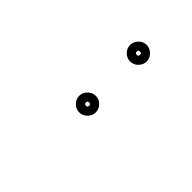

<svg xmlns="http://www.w3.org/2000/svg" viewBox="32 -786 491 491"><g transform="rotate(-45 277.0 -541.0)"><path d="M437 -541Q437 -547 431 -547Q425 -547 425 -541Q425 -535 431 -535Q437 -535 437 -541ZM401 -541Q401 -553 410 -562Q419 -571 431 -571Q443 -571 452 -562Q461 -553 461 -541Q461 -529 452 -520Q443 -511 431 -511Q419 -511 410 -520Q401 -529 401 -541ZM253 -541Q253 -547 247 -547Q241 -547 241 -541Q241 -535 247 -535Q253 -535 253 -541ZM217 -541Q217 -553 226 -562Q235 -571 247 -571Q259 -571 268 -562Q277 -553 277 -541Q277 -529 268 -520Q259 -511 247 -511Q235 -511 226 -520Q217 -529 217 -541Z"/></g></svg>

Font: FRB American Cursive Light
Style: Italic
Weight: 300
Italic angle: -25°
Version: Version 2.0;Modular Font Editor K font №1